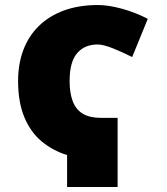

<svg xmlns="http://www.w3.org/2000/svg" viewBox="-20 -744 663 764"><path d="M370 -724Q411 -724 464.5 -709.5Q518 -695 568 -669L506 -517Q466 -537 428.5 -552Q391 -567 368 -567Q343 -567 322.5 -558.5Q302 -550 287 -532.5Q272 -515 264.5 -487.5Q257 -460 257 -421Q257 -374 269.5 -341Q282 -308 309.5 -291.5Q337 -275 382 -275H448V0H247V-127Q189 -145 145 -182Q101 -219 76.5 -278.5Q52 -338 52 -422Q52 -490 73 -545.5Q94 -601 135 -641Q176 -681 235 -702.5Q294 -724 370 -724Z"/></svg>

Font: Noto Sans Display Black
Style: Regular
Weight: 900
Designer: Monotype Design Team
Foundry: Monotype Imaging Inc.
Version: Version 2.003